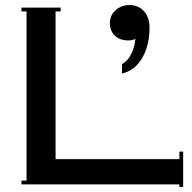

<svg xmlns="http://www.w3.org/2000/svg" viewBox="-20 -730 760 760"><path d="M415 -639Q415 -670 438 -690Q461 -710 492 -710Q528 -710 550 -685.5Q572 -661 572 -619Q572 -576 559.5 -537.5Q547 -499 522.5 -473Q498 -447 463 -439V-476Q508 -503 516 -576Q504 -570 488 -570Q454 -570 434.5 -589Q415 -608 415 -639ZM65 0V-15H85V-685H65V-700H220V-685H200V-100H690V-130H705V10H690V0Z"/></svg>

Font: Copperplate CC
Style: Regular
Weight: 400
Designer: indestructible type*
Foundry: Cowboy Collective
Version: Version 1.000